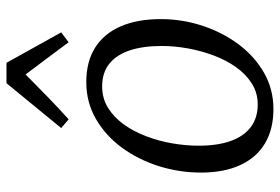

<svg xmlns="http://www.w3.org/2000/svg" viewBox="-156 -698 864 593"><g transform="rotate(-90 276.5 -402.0)"><path d="M319 -568Q382 -568 425.2 -540.8Q468.5 -513.5 491 -462Q513.5 -410.5 513.5 -337.5Q513.5 -272 493.2 -210Q473 -148 436 -98.2Q399 -48.5 348 -19.2Q297 10 235.5 10Q173.5 10 129.5 -16.2Q85.5 -42.5 62.5 -92.8Q39.5 -143 39.5 -214Q39.5 -281 59.5 -344.2Q79.5 -407.5 116.5 -458Q153.5 -508.5 205 -538.2Q256.5 -568 319 -568ZM305.5 -519Q269 -519 239.8 -501Q210.5 -483 188.5 -452.5Q166.5 -422 151.8 -383.2Q137 -344.5 129.8 -302.8Q122.5 -261 122.5 -221Q122.5 -163 137 -122.2Q151.5 -81.5 180 -60Q208.5 -38.5 250 -38.5Q285.5 -38.5 314.2 -56.5Q343 -74.5 364.8 -105Q386.5 -135.5 401 -174Q415.5 -212.5 423 -254Q430.5 -295.5 430.5 -335Q430.5 -393 416.8 -434Q403 -475 375.5 -497Q348 -519 305.5 -519ZM204 -622.5 177 -645.5 315.5 -814.5H378.5L472.5 -645.5L442 -622.5Q417.5 -656 392.5 -689Q367.5 -722 342.5 -755.5Q309 -722 275 -689Q241 -656 204 -622.5Z"/></g></svg>

Font: Merriweather 7pt Light
Style: Italic
Weight: 300
Italic angle: -7.8°
Designer: Eben Sorkin
Foundry: Eben Sorkin
Version: Version 2.200;gftools[0.9.31]